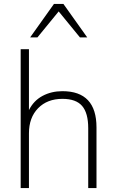

<svg xmlns="http://www.w3.org/2000/svg" viewBox="-20 -955 593 975"><path d="M85 0V-705H127V-396Q151 -444 196 -468Q241 -492 297 -492Q470 -492 470 -308V0H428V-304Q428 -381 397 -417Q366 -453 297 -453Q220 -453 173.5 -405.5Q127 -358 127 -278V0ZM133 -765 254 -935H302L423 -765H386L278 -897L170 -765Z"/></svg>

Font: Nunito Sans ExtraLight
Style: Regular
Weight: 200
Designer: Vernon Adams
Foundry: Vernon Adams
Version: Version 3.006; ttfautohint (v1.8.3)